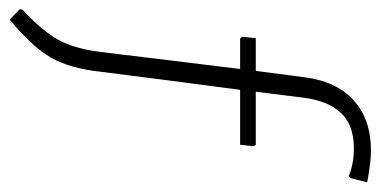

<svg xmlns="http://www.w3.org/2000/svg" viewBox="-232 -434 802 405"><g transform="rotate(90 169.5 -232.0)"><path d="M352 -605 343 -569 339 -566Q313 -577 281 -577Q232 -577 206.5 -550.5Q181 -524 174 -474L161 -370H273L276 -365L273 -337H157L137 -185L119 -44Q112 22 89 62Q66 102 9 149L-13 128L-12 122Q33 80 51.5 46.5Q70 13 77 -42L94 -182L113 -337H49L45 -341L48 -370H117L130 -469Q138 -539 178.5 -576Q219 -613 285 -613Q310 -613 352 -605Z"/></g></svg>

Font: Luna Sans Light
Style: Regular
Weight: 300
Designer: Juan Pablo del Peral
Foundry: Huerta Tipografica
Version: Version 2.001; ttfautohint (v1.5)